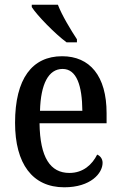

<svg xmlns="http://www.w3.org/2000/svg" viewBox="-20 -786 513 816"><path d="M263 -606H307V-619C282 -657 243 -721 226 -766H115V-756C137 -721 214 -642 263 -606ZM253 10C366 10 416 -50 416 -94C416 -112 405 -124 393 -129C372 -87 334 -51 275 -51C194 -51 150 -116 148 -262H433V-305C433 -463 362 -547 244 -547C117 -547 44 -452 44 -264C44 -90 118 10 253 10ZM330 -315H150C153 -429 186 -493 246 -493C306 -493 329 -422 330 -315Z"/></svg>

Font: Noto Serif Condensed Medium
Style: Regular
Weight: 500
Width: 3
Designer: Monotype Design Team
Foundry: Monotype Imaging Inc.
Version: Version 2.015